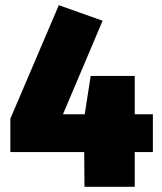

<svg xmlns="http://www.w3.org/2000/svg" viewBox="-20 -721 625 741"><path d="M570 -280H500V-428H330L307 -280H223L376 -641L207 -701L20 -263V-134H305L306 0H500V-134H570Z"/></svg>

Font: Fira Sans Heavy
Style: Regular
Weight: 900
Designer: bBox Type GmbH & Carrois Corporate GbR & Edenspiekermann AG
Foundry: bBox Type GmbH & Carrois Corporate GbR & Edenspiekermann AG
Version: Version 4.300;PS 004.300;hotconv 1.0.88;makeotf.lib2.5.64775